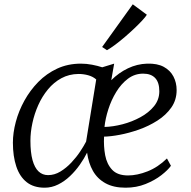

<svg xmlns="http://www.w3.org/2000/svg" viewBox="-20 -863 890 893"><path d="M511 -567 497.5 -490Q532.5 -525 575 -545.2Q617.5 -565.5 664 -567Q711.5 -568.5 741.8 -552Q772 -535.5 786.8 -507Q801.5 -478.5 801.5 -444Q801.5 -398 776.8 -362.8Q752 -327.5 712 -302Q672 -276.5 625.8 -260.2Q579.5 -244 536.8 -236Q494 -228 464 -227.5Q461.5 -182.5 469.2 -141Q477 -99.5 501.8 -73.2Q526.5 -47 575.5 -47Q618 -47 666.2 -66Q714.5 -85 756.5 -126L775 -92Q761.5 -72.5 730.8 -48.5Q700 -24.5 657.2 -7.2Q614.5 10 564 10Q508 10 470.5 -10.8Q433 -31.5 412.2 -68.2Q391.5 -105 385 -153Q371.5 -125.5 351.2 -96.8Q331 -68 305.5 -43.8Q280 -19.5 250.2 -4.8Q220.5 10 187.5 10Q136.5 10 104 -15.8Q71.5 -41.5 55.8 -88.8Q40 -136 40 -199.5Q40 -245.5 53.5 -296.2Q67 -347 93.5 -395Q120 -443 158.2 -482Q196.5 -521 246.2 -544Q296 -567 356.5 -567Q382 -567 408.2 -562Q434.5 -557 455.5 -550ZM380.5 -204.5 427.5 -493.5Q412 -507 390.2 -513Q368.5 -519 345 -519Q301 -518.5 265.5 -499.2Q230 -480 203 -447.2Q176 -414.5 158 -374.2Q140 -334 130.8 -291Q121.5 -248 121.5 -208.5Q121.5 -154 131.2 -118.5Q141 -83 159.2 -65.8Q177.5 -48.5 203.5 -48.5Q233.5 -48.5 261 -65.2Q288.5 -82 312 -107Q335.5 -132 353 -158.5Q370.5 -185 380.5 -204.5ZM646 -520.5Q606.5 -520.5 575 -496.8Q543.5 -473 520.5 -435.2Q497.5 -397.5 483.8 -354.5Q470 -311.5 466 -272.5Q505.5 -273.5 549.8 -285Q594 -296.5 633 -317.8Q672 -339 696.5 -369.2Q721 -399.5 721 -438.5Q721 -479.5 701.8 -500Q682.5 -520.5 646 -520.5ZM455 -644.5 597.5 -843 663 -794.5Q657.5 -785 642.2 -768.5Q627 -752 606 -732Q585 -712 561.8 -692Q538.5 -672 516.5 -655.5Q494.5 -639 477.5 -629.5Z"/></svg>

Font: Merriweather 7pt Light
Style: Italic
Weight: 300
Italic angle: -7.8°
Designer: Eben Sorkin
Foundry: Eben Sorkin
Version: Version 2.200;gftools[0.9.31]